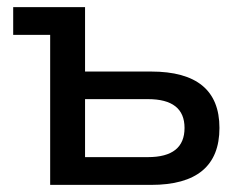

<svg xmlns="http://www.w3.org/2000/svg" viewBox="-20 -520 662 540"><path d="M121.1 0V-421.9H17.1V-500H219.2V-318.8H404.8Q597.2 -318.8 597.2 -160.2Q597.2 0 404.8 0ZM219.2 -78.1H396Q499 -78.1 499 -160.2Q499 -241.2 396 -241.2H219.2Z"/></svg>

Font: LT Wave
Style: Regular
Weight: 400
Designer: Daniel Lyons
Version: Version 2.5 (Glyphs App)